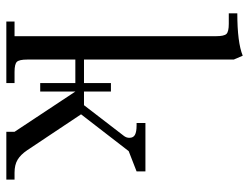

<svg xmlns="http://www.w3.org/2000/svg" viewBox="-110 -676 786 606"><g transform="rotate(90 283.0 -373.0)"><path d="M22 -702.1V-729Q113.8 -729 155.8 -746.1L168 -717.8V-245.1H242.2V-330.1H269V-245.1H312L408.2 -370.1Q415 -378.4 415 -388.2Q415 -400.9 405.5 -406Q396 -411.1 376 -411.1H368.2V-439H521V-411.1L457 -386.2L340.8 -235.8L454.1 -65.9Q468.3 -44.9 484.4 -35.4Q500.5 -25.9 524.9 -25.9H546.9V0H396V-25.9L269 -217.8V-106.9H242.2V-217.8H168V-65.9Q168 -41 175 -33.4Q182.1 -25.9 207 -25.9H242.2V0H47.9V-25.9H94.2V-662.1Q94.2 -687 87.2 -694.6Q80.1 -702.1 55.2 -702.1Z"/></g></svg>

Font: Dihjauti S
Style: Regular
Weight: 400
Designer: T. Christopher White
Version: Version 3.0.0